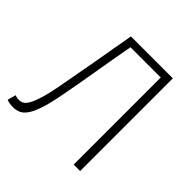

<svg xmlns="http://www.w3.org/2000/svg" viewBox="-176 -806 965 965"><g transform="rotate(45 307.0 -323.5)"><path d="M50 12Q40 12 29 10.5Q18 9 6 4L18 -40Q26 -38 32 -36.5Q38 -35 46 -35Q59 -35 71 -41Q83 -47 94.5 -67Q106 -87 117.5 -123.5Q129 -160 141 -222Q161 -331 180 -436.5Q199 -542 219 -659H517V0H471V-619H256Q237 -516 220.5 -417Q204 -318 185 -217Q172 -146 158 -101Q144 -56 128 -31Q112 -6 93 3Q74 12 50 12Z"/></g></svg>

Font: Giro Light
Style: Regular
Weight: 300
Designer: Paul D. Hunt
Foundry: Adobe Systems Incorporated
Version: Version 1.000;PS 1.0;hotconv 1.0.88;makeotf.lib2.5.647800